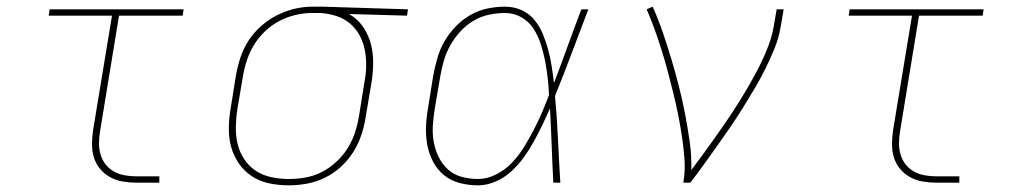

<svg xmlns="http://www.w3.org/2000/svg" viewBox="-20 -548 3040 576"><path d="M389 0Q368 0 348 -3.5Q328 -7 310.5 -16.5Q293 -26 280.5 -41Q268 -56 262 -75Q256 -94 256 -114.5Q256 -135 259 -156L316 -501H126L129 -520H531L528 -501H337L280 -153Q277 -135 277 -117.5Q277 -100 282 -83.5Q287 -67 297.5 -54Q308 -41 322.5 -33Q337 -25 354.5 -22Q372 -19 389 -19H458V0Z M846 8Q816 8 787.5 2Q759 -4 736 -19Q713 -34 697 -57Q681 -80 673.5 -107Q666 -134 666.5 -164Q667 -194 672 -223L688 -323Q693 -350 701.5 -376Q710 -402 725.5 -426Q741 -450 763 -469.5Q785 -489 810.5 -502Q836 -515 863 -521.5Q890 -528 916 -528Q920 -528 923.5 -528Q927 -528 931 -528Q935 -528 939.5 -528Q944 -528 948 -528L1204 -520L1201 -501L1027 -506Q1052 -492 1068.5 -468.5Q1085 -445 1092.5 -416.5Q1100 -388 1099.5 -357.5Q1099 -327 1094 -297L1077 -197Q1073 -170 1064 -143Q1055 -116 1039.5 -91.5Q1024 -67 1002 -47Q980 -27 954 -14.5Q928 -2 900.5 3Q873 8 846 8ZM846 -11Q871 -11 896.5 -15.5Q922 -20 945.5 -32Q969 -44 989 -62.5Q1009 -81 1023 -103.5Q1037 -126 1045 -150.5Q1053 -175 1057 -200L1073 -300Q1078 -325 1078.5 -349.5Q1079 -374 1074.5 -397.5Q1070 -421 1059 -441.5Q1048 -462 1030.5 -477Q1013 -492 990.5 -499.5Q968 -507 943 -509H928Q925 -509 921.5 -509Q918 -509 915 -509Q891 -509 866 -503Q841 -497 818 -485Q795 -473 775.5 -454.5Q756 -436 742.5 -414Q729 -392 721 -368Q713 -344 709 -320L692 -220Q688 -194 687.5 -167Q687 -140 693 -115.5Q699 -91 713 -70Q727 -49 747.5 -35.5Q768 -22 794 -16.5Q820 -11 846 -11Z M1414 8Q1386 8 1359 1Q1332 -6 1312 -22.5Q1292 -39 1279.5 -62.5Q1267 -86 1262 -112.5Q1257 -139 1258 -167Q1259 -195 1264 -223L1280 -323Q1285 -349 1292.5 -375Q1300 -401 1314 -425Q1328 -449 1348 -469.5Q1368 -490 1392 -503.5Q1416 -517 1442.5 -522.5Q1469 -528 1495 -528Q1522 -528 1545 -517.5Q1568 -507 1583.5 -488Q1599 -469 1608.5 -446Q1618 -423 1624.5 -399Q1631 -375 1635 -349.5Q1639 -324 1642 -299Q1663 -354 1683 -409.5Q1703 -465 1724 -520H1745Q1720 -455 1695.5 -389.5Q1671 -324 1645 -260Q1651 -195 1654 -130Q1657 -65 1661 0H1640Q1637 -56 1635 -111.5Q1633 -167 1630 -223Q1619 -198 1607 -173Q1595 -148 1581.5 -123.5Q1568 -99 1551.5 -76Q1535 -53 1513.5 -33.5Q1492 -14 1466 -3Q1440 8 1414 8ZM1414 -11Q1441 -11 1468 -24.5Q1495 -38 1515.5 -59.5Q1536 -81 1551.5 -106Q1567 -131 1580.5 -157Q1594 -183 1605.5 -209.5Q1617 -236 1627 -263Q1626 -289 1623 -315Q1620 -341 1615 -366.5Q1610 -392 1602 -416.5Q1594 -441 1580.5 -462Q1567 -483 1544.5 -496Q1522 -509 1495 -509Q1472 -509 1447.5 -504Q1423 -499 1401 -486Q1379 -473 1361.5 -454Q1344 -435 1331.5 -413Q1319 -391 1312 -367.5Q1305 -344 1301 -320L1284 -220Q1280 -195 1278.5 -170Q1277 -145 1281.5 -121Q1286 -97 1296.5 -76Q1307 -55 1324 -39.5Q1341 -24 1365 -17.5Q1389 -11 1414 -11Z M2030 0Q2036 -35 2033.5 -69.5Q2031 -104 2026 -137.5Q2021 -171 2014.5 -203.5Q2008 -236 2000 -268.5Q1992 -301 1983.5 -333Q1975 -365 1965 -397Q1955 -429 1944 -459.5Q1933 -490 1920 -520L1938 -528Q1955 -490 1968.5 -450.5Q1982 -411 1994 -371Q2006 -331 2016.5 -290Q2027 -249 2035 -207.5Q2043 -166 2049 -123.5Q2055 -81 2054 -38Q2073 -63 2091.5 -88.5Q2110 -114 2128.5 -140Q2147 -166 2164.5 -192Q2182 -218 2198.5 -244.5Q2215 -271 2230.5 -298Q2246 -325 2260 -353Q2274 -381 2285 -410Q2296 -439 2301 -468L2310 -520H2331L2322 -468Q2317 -436 2304.5 -405Q2292 -374 2277 -343.5Q2262 -313 2244.5 -283.5Q2227 -254 2209 -225Q2191 -196 2171.5 -167.5Q2152 -139 2132 -111Q2112 -83 2092 -55Q2072 -27 2051 0Z M2789 0Q2768 0 2748 -3.5Q2728 -7 2710.5 -16.5Q2693 -26 2680.5 -41Q2668 -56 2662 -75Q2656 -94 2656 -114.5Q2656 -135 2659 -156L2716 -501H2526L2529 -520H2931L2928 -501H2737L2680 -153Q2677 -135 2677 -117.5Q2677 -100 2682 -83.5Q2687 -67 2697.5 -54Q2708 -41 2722.5 -33Q2737 -25 2754.5 -22Q2772 -19 2789 -19H2858V0Z"/></svg>

Font: Iosevka SS04 Th Ex Obl
Style: Regular
Weight: 100
Width: 7
Italic angle: -9°
Monospace: yes
Designer: Belleve Invis
Foundry: Belleve Invis
Version: Version 19.0.0; ttfautohint (v1.8.4)